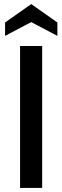

<svg xmlns="http://www.w3.org/2000/svg" viewBox="-20 -927 306 947"><path d="M79 -700H188V0H79ZM263 -816V-750L134 -818L5 -750V-816L134 -907Z"/></svg>

Font: Cabin Medium
Style: Regular
Weight: 500
Designer: Pablo Impallari
Foundry: Pablo Impallari. http://www.impallari.com Igino Marini. http://www.ikern.com
Version: Version 2.001